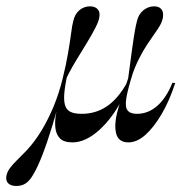

<svg xmlns="http://www.w3.org/2000/svg" viewBox="-89 -447 631 618"><path d="M-36.3 151.6Q-54 151.6 -62.5 143.1Q-71 134.7 -68.5 119.4Q-66.1 106.5 -57.3 94.4Q-48.4 82.3 -34.3 68.5Q-20.2 54.8 -4 37.9Q21.8 10.5 44 -25.8Q66.1 -62.1 83.9 -105.2Q101.6 -148.4 112.9 -195.2Q123.4 -237.1 129.8 -274.6Q136.3 -312.1 139.9 -339.9Q143.5 -367.7 146.8 -379Q151.6 -401.6 166.5 -414.1Q181.5 -426.6 200.8 -426.6Q216.9 -426.6 225.4 -417.3Q233.9 -408.1 230.6 -391.1Q229 -379 218.1 -357.7Q207.3 -336.3 191.5 -310.5Q175.8 -284.7 159.7 -258.5Q143.5 -232.3 131.9 -209.7Q120.2 -187.1 116.1 -174.2Q97.6 -101.6 80.2 -44.8Q62.9 12.1 47.2 52.4Q31.5 92.7 17.7 115.3Q6.5 134.7 -6 143.1Q-18.5 151.6 -36.3 151.6ZM144.4 11.3Q116.1 11.3 103.6 -2Q91.1 -15.3 89.1 -36.7Q87.1 -58.1 91.5 -81.5Q96 -104.8 100 -125L125 -237.1H134.7Q123.4 -190.3 119.4 -160.1Q115.3 -129.8 119.4 -112.1Q123.4 -94.4 136.7 -87.5Q150 -80.6 174.2 -80.6Q219.4 -80.6 255.6 -105.2Q291.9 -129.8 321 -183.1L327.4 -179.8Q316.9 -150.8 302 -123Q287.1 -95.2 269 -71Q250.8 -46.8 230.2 -28.2Q209.7 -9.7 187.9 0.8Q166.1 11.3 144.4 11.3ZM324.2 11.3Q308.1 11.3 298.4 4Q288.7 -3.2 285.1 -16.5Q281.5 -29.8 282.3 -48.4Q283.1 -64.5 287.5 -82.7Q291.9 -100.8 302.4 -132.3Q312.9 -163.7 331.5 -218.5L339.5 -214.5Q322.6 -161.3 317.7 -131.9Q312.9 -102.4 321.8 -91.5Q330.6 -80.6 351.6 -80.6Q387.9 -80.6 416.9 -106Q446 -131.5 466.1 -180.6L475 -179.8Q456.5 -122.6 431 -79.4Q405.6 -36.3 378.6 -12.5Q351.6 11.3 324.2 11.3ZM322.6 -187.9Q331.5 -255.6 336.7 -292.7Q341.9 -329.8 345.2 -348Q348.4 -366.1 351.6 -378.2Q356.5 -400.8 372.2 -413.7Q387.9 -426.6 407.3 -426.6Q422.6 -426.6 430.2 -417.7Q437.9 -408.9 435.5 -391.1Q433.1 -377.4 425.8 -364.9Q418.5 -352.4 408.1 -337.9Q397.6 -323.4 385.1 -304.4Q372.6 -285.5 358.5 -258.1Q344.4 -230.6 331.5 -191.1Z"/></svg>

Font: Playfair 144pt SemiCondensed
Style: Italic
Weight: 400
Width: 4
Italic angle: -15.6°
Designer: Claus Eggers Sørensen
Foundry: Claus Eggers Sørensen
Version: Version 2.203